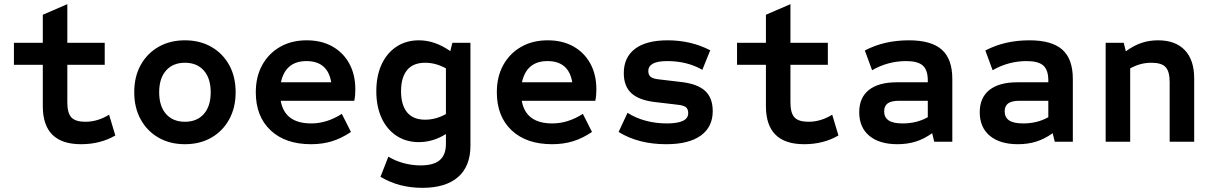

<svg xmlns="http://www.w3.org/2000/svg" viewBox="-20 -682 5840 924"><path d="M370 12Q186 12 186 -171V-370H47V-476H186V-611L304 -662V-476H484V-370H304V-189Q304 -138 323.5 -117Q343 -96 391 -96Q450 -96 505 -130L535 -30Q463 12 370 12Z M870 12Q798 12 743 -19.5Q688 -51 657 -107.5Q626 -164 626 -238Q626 -313 657 -369Q688 -425 743 -456.5Q798 -488 870 -488Q942 -488 997 -456.5Q1052 -425 1083 -369Q1114 -313 1114 -238Q1114 -164 1083 -107.5Q1052 -51 997 -19.5Q942 12 870 12ZM870 -96Q928 -96 961 -133.5Q994 -171 994 -238Q994 -305 961 -342.5Q928 -380 870 -380Q812 -380 779 -342.5Q746 -305 746 -238Q746 -171 779 -133.5Q812 -96 870 -96Z M1477 12Q1353 12 1282 -55Q1211 -122 1211 -238Q1211 -313 1242 -369Q1273 -425 1328 -456.5Q1383 -488 1456 -488Q1527 -488 1579.5 -458.5Q1632 -429 1661 -376Q1690 -323 1690 -252Q1690 -239 1689 -225.5Q1688 -212 1685 -197H1331Q1350 -88 1478 -88Q1553 -88 1625 -134L1669 -47Q1623 -16 1577 -2Q1531 12 1477 12ZM1332 -286H1574Q1557 -388 1455 -388Q1354 -388 1332 -286Z M2012 222Q1958 222 1908.5 209.5Q1859 197 1811 169L1849 72Q1884 93 1924 103.5Q1964 114 2004 114Q2067 114 2096.5 88.5Q2126 63 2126 11V-37Q2094 -17 2061.5 -7.5Q2029 2 1996 2Q1934 2 1887.5 -29Q1841 -60 1816 -115Q1791 -170 1791 -243Q1791 -316 1816 -371Q1841 -426 1887.5 -457Q1934 -488 1996 -488Q2073 -488 2147 -436L2157 -476H2244V19Q2244 118 2184.5 170Q2125 222 2012 222ZM2026 -106Q2077 -106 2126 -133V-353Q2077 -380 2026 -380Q1968 -380 1939 -344.5Q1910 -309 1910 -243Q1910 -177 1939 -141.5Q1968 -106 2026 -106Z M2637 12Q2513 12 2442 -55Q2371 -122 2371 -238Q2371 -313 2402 -369Q2433 -425 2488 -456.5Q2543 -488 2616 -488Q2687 -488 2739.5 -458.5Q2792 -429 2821 -376Q2850 -323 2850 -252Q2850 -239 2849 -225.5Q2848 -212 2845 -197H2491Q2510 -88 2638 -88Q2713 -88 2785 -134L2829 -47Q2783 -16 2737 -2Q2691 12 2637 12ZM2492 -286H2734Q2717 -388 2615 -388Q2514 -388 2492 -286Z M3186 12Q3052 12 2957 -47L3000 -139Q3039 -114 3087.5 -101Q3136 -88 3189 -88Q3292 -88 3292 -137Q3292 -157 3281 -166Q3270 -175 3241 -178L3131 -191Q3055 -200 3018.5 -233.5Q2982 -267 2982 -330Q2982 -406 3036 -447Q3090 -488 3193 -488Q3305 -488 3398 -440L3360 -346Q3287 -388 3191 -388Q3100 -388 3100 -340Q3100 -321 3111.5 -312Q3123 -303 3151 -300L3261 -287Q3337 -278 3373.5 -244.5Q3410 -211 3410 -147Q3410 -71 3352.5 -29.5Q3295 12 3186 12Z M3850 12Q3666 12 3666 -171V-370H3527V-476H3666V-611L3784 -662V-476H3964V-370H3784V-189Q3784 -138 3803.5 -117Q3823 -96 3871 -96Q3930 -96 3985 -130L4015 -30Q3943 12 3850 12Z M4299 12Q4212 12 4163.5 -28.5Q4115 -69 4115 -142Q4115 -212 4161.5 -249Q4208 -286 4296 -286H4445V-295Q4445 -345 4421 -366.5Q4397 -388 4341 -388Q4253 -388 4177 -344L4142 -439Q4235 -488 4354 -488Q4462 -488 4512.5 -443Q4563 -398 4563 -302V0H4476L4466 -41Q4427 -13 4386.5 -0.5Q4346 12 4299 12ZM4324 -88Q4392 -88 4445 -118V-197H4307Q4269 -197 4252 -184.5Q4235 -172 4235 -146Q4235 -117 4256.5 -102.5Q4278 -88 4324 -88Z M4879 12Q4792 12 4743.5 -28.5Q4695 -69 4695 -142Q4695 -212 4741.5 -249Q4788 -286 4876 -286H5025V-295Q5025 -345 5001 -366.5Q4977 -388 4921 -388Q4833 -388 4757 -344L4722 -439Q4815 -488 4934 -488Q5042 -488 5092.5 -443Q5143 -398 5143 -302V0H5056L5046 -41Q5007 -13 4966.5 -0.5Q4926 12 4879 12ZM4904 -88Q4972 -88 5025 -118V-197H4887Q4849 -197 4832 -184.5Q4815 -172 4815 -146Q4815 -117 4836.5 -102.5Q4858 -88 4904 -88Z M5301 0V-476H5388L5398 -435Q5436 -463 5473.5 -475.5Q5511 -488 5553 -488Q5637 -488 5682 -440.5Q5727 -393 5727 -305V0H5609V-287Q5609 -338 5589.5 -359Q5570 -380 5522 -380Q5494 -380 5469.5 -373.5Q5445 -367 5419 -353V0Z"/></svg>

Font: Sometype Mono
Style: Bold
Weight: 700
Monospace: yes
Designer: Ryoichi Tsunekawa
Foundry: Dharma Type
Version: Version 1.000; ttfautohint (v1.8.3)